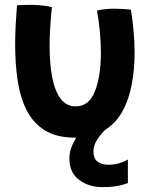

<svg xmlns="http://www.w3.org/2000/svg" viewBox="-20 -536 629 786"><path d="M503.5 117V213.5Q489 219.5 463.5 224.8Q438 230 399 230Q343 230 303.5 200Q264 170 264 112.5Q264 90 272 68.2Q280 46.5 292.5 27.5Q290 27.5 287 27.5Q212.5 27.5 164.8 -1.8Q117 -31 90 -83.2Q63 -135.5 52.5 -204.8Q42 -274 42 -354Q42 -393 44.2 -433.8Q46.5 -474.5 49.5 -514.5Q61 -515.5 79.8 -515.8Q98.5 -516 114 -516Q136 -515.5 157.8 -513Q179.5 -510.5 192.5 -506.5Q188.5 -469 185.8 -428.2Q183 -387.5 183 -347.5Q183 -274 194 -218.2Q205 -162.5 228.5 -131.5Q252 -100.5 290 -100.5Q344 -100.5 368.5 -162Q393 -223.5 393 -321Q393 -365 388.5 -409.8Q384 -454.5 377 -492.5Q387.5 -496 407.8 -498.2Q428 -500.5 448 -500.5Q464 -500.5 483.8 -499.2Q503.5 -498 516 -496Q523 -452.5 527 -408.2Q531 -364 531 -321Q531 -251.5 519.2 -189.5Q507.5 -127.5 481 -79.8Q454.5 -32 410 -4Q391.5 14 377 37Q362.5 60 362.5 83.5Q362.5 114.5 380.5 126.5Q398.5 138.5 423.5 138.5Q466.5 138.5 503.5 117Z"/></svg>

Font: Grandstander SemiBold
Style: Regular
Weight: 600
Designer: Tyler Finck
Foundry: Etcetera Type Co
Version: Version 1.200; ttfautohint (v1.8.3)